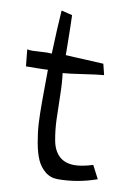

<svg xmlns="http://www.w3.org/2000/svg" viewBox="-78 -701 519 760"><g transform="rotate(10 182.0 -321.0)"><path d="M306.6 -472.7 317.4 -428.7Q291 -426.8 236.3 -418.5Q181.6 -410.2 154.3 -408.2Q159.2 -374 160.2 -318.4Q161.1 -262.7 162.6 -222.2Q164.1 -181.6 171.4 -141.1Q178.7 -100.6 201.7 -79.1Q224.6 -57.6 263.7 -57.6Q293 -57.6 336.9 -71.3Q355.5 -35.2 364.3 -18.6Q287.1 8.8 208 8.8Q178.7 8.8 157.2 -8.8Q135.7 -26.4 124 -52.7Q112.3 -79.1 105 -119.6Q97.7 -160.2 95.7 -196.3Q93.8 -232.4 93.8 -279.3Q93.8 -304.7 94.2 -349.6Q94.7 -394.5 94.7 -411.1Q85 -410.2 48.8 -409.7Q12.7 -409.2 6.8 -409.2Q0 -474.6 0 -476.6Q6.8 -474.6 22.5 -474.6Q31.2 -474.6 50.8 -476.1Q70.3 -477.5 80.1 -477.5Q84 -477.5 90.3 -477.1Q96.7 -476.6 98.6 -476.6Q102.5 -584 107.4 -651.4L151.4 -640.6Q152.3 -617.2 152.8 -590.3Q153.3 -563.5 153.8 -530.8Q154.3 -498 154.3 -480.5Q179.7 -478.5 230.5 -476.6Q281.2 -474.6 306.6 -472.7Z"/></g></svg>

Font: Neucha
Style: Regular
Weight: 400
Designer: Jovanny Lemonad
Foundry: Jovanny Lemonad
Version: Version 001.001